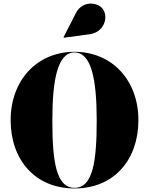

<svg xmlns="http://www.w3.org/2000/svg" viewBox="-20 -1052 840 1082"><path d="M485 -859C565 -869.5 593 -952.5 560 -1000.5C533 -1039.5 445.5 -1052 407.5 -978L338 -842L339.5 -839.5ZM400 10C623 10 760 -152 760 -375C760 -598 613 -760 400 -760C187 -760 40 -598 40 -375C40 -152 177 10 400 10ZM400 -756.5C494 -756.5 525 -607 525 -375C525 -143 504 6.5 400 6.5C296 6.5 275 -143 275 -375C275 -607 306 -756.5 400 -756.5Z"/></svg>

Font: Bodoni* 48pt Fatface
Style: Regular
Weight: 900
Version: Version 2.3